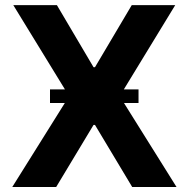

<svg xmlns="http://www.w3.org/2000/svg" viewBox="-20 -748 755 768"><path d="M207.6 -727.5 354.1 -479.3H360L507 -727.5H680.9L458.8 -363.3L686.1 0H508.8L360 -248.2H354.1L204.7 0H29.1L256.4 -363.3L33.2 -727.5ZM180 -336.1V-390.4H534.1V-336.1Z"/></svg>

Font: GitLab Sans
Style: Regular
Weight: 400
Designer: Rasmus Andersson
Foundry: Modifications by GitLab B.V., manufactured by rsms
Version: Version 4.000;git-c8fb6b7